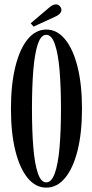

<svg xmlns="http://www.w3.org/2000/svg" viewBox="-20 -846 422 877"><path d="M191.5 11Q142.5 11 106.2 -33.2Q70 -77.5 50 -158.2Q30 -239 30 -349Q30 -459.5 50 -540.8Q70 -622 106.2 -666.5Q142.5 -711 191.5 -711Q240.5 -711 277.2 -666.5Q314 -622 334.2 -540.8Q354.5 -459.5 354.5 -349Q354.5 -239 334.2 -158.2Q314 -77.5 277.2 -33.2Q240.5 11 191.5 11ZM191.5 -13Q215.5 -13 230.5 -55Q245.5 -97 252 -172.5Q258.5 -248 258.5 -349Q258.5 -450 252 -526Q245.5 -602 230.5 -644.5Q215.5 -687 191.5 -687Q167 -687 152.8 -644.5Q138.5 -602 132.2 -526Q126 -450 126 -349Q126 -248 132.2 -172.5Q138.5 -97 152.8 -55Q167 -13 191.5 -13ZM133.5 -724.5 120 -739.5 206.5 -813Q222.5 -826 235.5 -826Q249.5 -826 257.5 -812Q260.5 -806.5 260.5 -800.5Q260.5 -791 252.2 -782.8Q244 -774.5 231.5 -769.5Z"/></svg>

Font: Imbue 50pt Medium
Style: Regular
Weight: 500
Designer: Tyler Finck
Foundry: Etcetera Type Company
Version: Version 1.102; ttfautohint (v1.8.3)